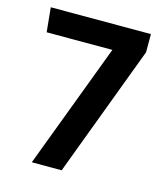

<svg xmlns="http://www.w3.org/2000/svg" viewBox="-97 -700 670 776"><g transform="rotate(15 237.5 -312.5)"><path d="M108 0 305 -523H30L20 -625H439V-549L233 0Z"/></g></svg>

Font: Changa Medium
Style: Regular
Weight: 500
Designer: Eduardo Rodriguez Tunni
Foundry: Eduardo Rodriguez Tunni
Version: Version 2.002; ttfautohint (v1.5) -l 8 -r 50 -G 150 -x 14 -H